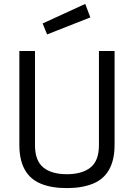

<svg xmlns="http://www.w3.org/2000/svg" viewBox="-20 -952 685 982"><path d="M454 -12Q399 10 321.5 10Q244 10 190 -12Q79 -57 79 -211V-691H159V-209Q159 -130 201.5 -95.5Q244 -61 322 -61Q400 -61 443 -95.5Q486 -130 486 -209V-691H566V-211Q566 -57 454 -12ZM221 -776 198 -832 416 -932 442 -863Z"/></svg>

Font: Cairo-CLs
Style: CLs-Regular
Weight: 400
Version: Version 3.130;gftools[0.9.24]